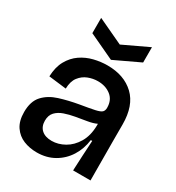

<svg xmlns="http://www.w3.org/2000/svg" viewBox="-176 -827 866 946"><g transform="rotate(30 257.0 -353.5)"><path d="M177 13Q136 13 101.5 -1Q67 -15 45.5 -46.5Q24 -78 24 -129Q24 -190 54.5 -223Q85 -256 134.5 -271.5Q184 -287 241 -297Q296 -306 323.5 -312Q351 -318 359.5 -326.5Q368 -335 368 -351Q368 -395 338 -418.5Q308 -442 264 -442Q236 -442 209 -431.5Q182 -421 163.5 -397Q145 -373 144 -331L44 -343Q46 -397 66.5 -433.5Q87 -470 119 -492Q151 -514 189.5 -523.5Q228 -533 266 -533Q361 -533 418 -479Q475 -425 475 -318V-221Q475 -166 475.5 -110.5Q476 -55 476 0H377Q379 -43 381 -84.5Q383 -126 386 -173H378Q371 -120 344.5 -78Q318 -36 275 -11.5Q232 13 177 13ZM212 -73Q249 -73 284.5 -93Q320 -113 343.5 -152.5Q367 -192 368 -250V-260Q347 -250 316.5 -245Q286 -240 254.5 -234.5Q223 -229 195.5 -219.5Q168 -210 151 -192Q134 -174 134 -143Q134 -110 154.5 -91.5Q175 -73 212 -73ZM121 -720 266 -652 410 -720V-633L266 -565L121 -633Z"/></g></svg>

Font: Bricolage Grotesque 96pt Medium
Style: Regular
Weight: 500
Designer: Mathieu Triay
Foundry: Atelier Triay
Version: Version 1.001; ttfautohint (v1.8.4.7-5d5b);gftools[0.9.33.de